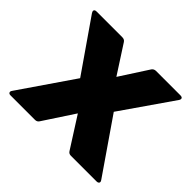

<svg xmlns="http://www.w3.org/2000/svg" viewBox="-140 -723 941 941"><g transform="rotate(45 331.0 -252.5)"><path d="M18 31Q18 26 22 21L214 -259L29 -526Q25 -534 25 -536Q25 -547 40 -547H218Q233 -547 240 -536L335 -389L430 -536Q438 -547 452 -547H621Q628 -547 632 -544.5Q636 -542 636 -537Q636 -531 632 -526L447 -259L640 21Q644 27 644 31Q644 36 640 39Q636 42 629 42H450Q437 42 430 31L328 -129L223 31Q216 42 202 42H32Q25 42 21.5 39Q18 36 18 31Z"/></g></svg>

Font: LINE Seed JP_TTF ExtraBold
Style: Regular
Weight: 800
Designer: LY Corporation & Fontrix & Fontworks
Version: Version 1.015